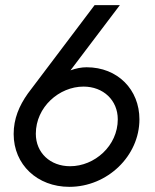

<svg xmlns="http://www.w3.org/2000/svg" viewBox="-20 -717 601 745"><path d="M445 -697H347L88 -354C54 -306 33 -256 33 -197C33 -78 125 8 249 8C397 8 521 -112 521 -254C521 -369 437 -456 316 -456C296.5 -456 275 -452 253.5 -444ZM119 -198C119 -302 210 -381 304 -381C381 -381 437 -328 437 -254C437 -151 347 -72 252 -72C175 -72 119 -124 119 -198Z"/></svg>

Font: HK Grotesk
Style: Italic
Weight: 400
Italic angle: -16°
Designer: Alfredo Marco Pradil
Foundry: Hanken Design Co.
Version: Version 3.001;FEAKit 1.0